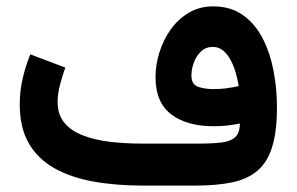

<svg xmlns="http://www.w3.org/2000/svg" viewBox="-20 -580 927 600"><path d="M648.3 -301.6Q618 -301.6 598.1 -309.2Q578.2 -316.8 578.2 -344.1Q578.2 -363.5 585.6 -384.2Q593 -404.8 608 -419.1Q623 -433.4 645 -433.4Q664 -433.4 677.7 -421.7Q691.5 -409.9 701.3 -391.3Q711.1 -372.7 717.1 -351.3Q723 -329.9 725.9 -311Q707 -306.6 687.5 -304.1Q668 -301.6 648.3 -301.6ZM729.6 -194.1Q729.3 -164.9 715.3 -151.6Q701.2 -138.3 672.5 -134.8Q643.9 -131.2 598.9 -131.2H427.4Q371.1 -131.2 322.6 -137Q274.1 -142.9 237.6 -157.4Q201.2 -171.9 180.6 -197.1Q160.1 -222.3 160.1 -261.3Q160.1 -287.9 168 -317Q176 -346 184.1 -368.8L74.7 -410.1Q60.5 -375.7 51.1 -335.8Q41.7 -296 41.7 -253.7Q41.7 -181.9 69.4 -133.3Q97.1 -84.6 148.2 -55.3Q199.3 -26 270.1 -13Q340.9 0 427.4 0H589.7Q657.2 0 705.6 -10.2Q754 -20.4 785 -46.9Q816 -73.4 830.7 -121.6Q845.5 -169.7 845.5 -245.1Q845.5 -302.6 834.8 -358.7Q824.1 -414.7 800.8 -460.1Q777.4 -505.5 739.2 -532.8Q700.9 -560.1 646 -560.1Q604 -560.1 570.6 -540.5Q537.2 -521 513.9 -488.5Q490.7 -456.1 478.4 -417.1Q466 -378.1 466 -338.8Q466 -260.2 514.7 -222.9Q563.3 -185.5 648.9 -185.5Q670 -185.5 690.5 -187.8Q711 -190.1 729.6 -194.1Z"/></svg>

Font: Vazirmatn RD NL
Style: Regular
Weight: 400
Designer: Saber Rastikerdar
Foundry: Saber Rastikerdar
Version: Version 32.101